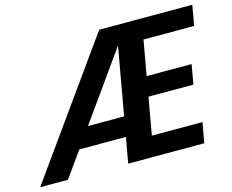

<svg xmlns="http://www.w3.org/2000/svg" viewBox="-120 -841 1189 982"><g transform="rotate(-15 474.5 -350.0)"><path d="M-22 0 478 -700H971L952 -593H684L651 -408H889L871 -304H633L598 -107H866L847 0H444L550 -597L125 0ZM145 -135 221 -239H551L532 -135Z"/></g></svg>

Font: DM Sans 10pt
Style: Bold Italic
Weight: 700
Italic angle: -10°
Version: Version 4.004;gftools[0.9.30]